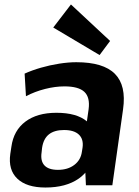

<svg xmlns="http://www.w3.org/2000/svg" viewBox="-20 -828 619 858"><path d="M355 -193 376 -340Q383 -393 357 -417.5Q331 -442 268 -442Q227 -442 181.5 -430.5Q136 -419 96 -398L90 -499Q123 -514 163 -525.5Q203 -537 244.5 -543.5Q286 -550 321 -550Q442 -550 493.5 -498Q545 -446 530 -340L482 0H364ZM183 10Q99 10 57.5 -29.5Q16 -69 26 -140L31 -173Q41 -245 93.5 -284.5Q146 -324 232 -324Q323 -324 368.5 -285.5Q414 -247 404 -176L399 -142Q389 -70 332 -30Q275 10 183 10ZM239 -69Q283 -69 312 -91Q341 -113 346 -150L349 -169Q354 -206 332.5 -226.5Q311 -247 266 -247Q223 -247 198.5 -227.5Q174 -208 168 -167L166 -148Q160 -109 178.5 -89Q197 -69 239 -69ZM472 -645 425 -582 218 -705 297 -808Z"/></svg>

Font: Pathway Extreme SemiCondensed
Style: Bold Italic
Weight: 700
Width: 4
Italic angle: -8°
Version: Version 1.001;gftools[0.9.26]